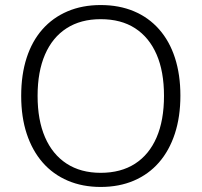

<svg xmlns="http://www.w3.org/2000/svg" viewBox="-20 -733 799 761"><path d="M379 8Q307 8 248.5 -17Q190 -42 149 -89Q108 -136 86 -202.5Q64 -269 64 -353Q64 -437 85.5 -503.5Q107 -570 148 -616.5Q189 -663 247.5 -688Q306 -713 379 -713Q452 -713 510.5 -688.5Q569 -664 610.5 -617Q652 -570 673.5 -503.5Q695 -437 695 -354Q695 -270 673 -203Q651 -136 610 -89Q569 -42 510.5 -17Q452 8 379 8ZM379 -48Q459 -48 515 -84Q571 -120 600.5 -188Q630 -256 630 -353Q630 -450 600.5 -517.5Q571 -585 515.5 -621Q460 -657 379 -657Q300 -657 244 -621Q188 -585 158.5 -517Q129 -449 129 -353Q129 -257 158.5 -189Q188 -121 244 -84.5Q300 -48 379 -48Z"/></svg>

Font: Nunito Sans 12pt ExtraLight 12pt Light
Style: Regular
Weight: 300
Version: Version 3.101;gftools[0.9.27]